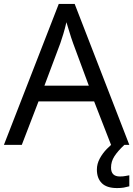

<svg xmlns="http://www.w3.org/2000/svg" viewBox="-20 -737 679 977"><path d="M545 0 459 -221H176L91 0H0L279 -717H360L638 0ZM352 -517Q349 -525 342 -546Q335 -567 328.5 -589.5Q322 -612 318 -624Q311 -593 302 -563.5Q293 -534 287 -517L206 -301H432ZM545 116Q545 161 590 161Q607 161 618.5 158.5Q630 156 638 155V211Q624 215 610 217.5Q596 220 576 220Q523 220 498 195Q473 170 473 126Q473 97 487.5 70Q502 43 523.5 21Q545 -1 565 -15L613 0Q579 32 562 58.5Q545 85 545 116Z"/></svg>

Font: Noto Sans Tifinagh Hawad
Style: Regular
Weight: 400
Designer: JamraPatel
Foundry: JamraPatel LLC
Version: Version 2.006; ttfautohint (v1.8.4.7-5d5b)